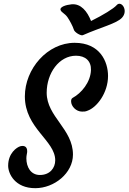

<svg xmlns="http://www.w3.org/2000/svg" viewBox="-20 -985 676 1010"><path d="M22.9 -113.3C22.9 -71.3 58.6 4.9 165.5 4.9C265.6 4.9 363.8 -74.2 363.8 -171.9C363.8 -306.6 225.6 -371.1 225.6 -497.1C225.6 -600.6 291 -691.9 379.9 -691.9C429.2 -691.9 460 -664.1 458.5 -616.7C456.5 -552.2 407.7 -494.6 362.3 -470.2C355 -466.3 354 -458 354 -452.1C354 -425.8 380.4 -397.9 411.6 -397.9C420.9 -397.9 430.2 -397.9 439.5 -402.3C489.7 -419.4 548.3 -496.6 548.3 -585.4C548.3 -660.6 505.9 -759.8 372.6 -759.8C229.5 -759.8 110.8 -623 110.8 -478C110.8 -309.6 270.5 -246.6 270.5 -141.6C270.5 -102.1 243.2 -64.5 189.9 -64.5C141.6 -64.5 118.7 -106.4 118.7 -152.3C118.7 -159.7 119.6 -167 121.1 -174.3C122.6 -180.2 123 -185.5 123 -189.9C123 -213.9 107.4 -220.7 87.4 -215.8C67.9 -210.4 22.9 -179.2 22.9 -113.3ZM415.5 -799.8C513.2 -842.8 592.8 -860.8 621.6 -891.6C657.7 -930.2 617.2 -985.8 593.3 -957.5C578.1 -939.9 521.5 -905.3 459 -874.5C439 -925.3 405.8 -966.8 356.9 -962.4C326.7 -959.5 291 -948.2 299.3 -930.7C304.7 -918.9 321.3 -913.6 334.5 -895C346.7 -877.4 362.3 -848.1 367.7 -831.1C370.1 -815.4 405.8 -795.4 415.5 -799.8Z"/></svg>

Font: Courgette
Style: Regular
Weight: 400
Designer: Karolina Lach
Foundry: Karolina Lach
Version: Version 1.002